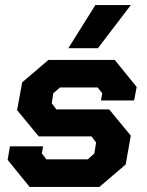

<svg xmlns="http://www.w3.org/2000/svg" viewBox="-20 -733 576 753"><path d="M10 -106 19 -159H149L144 -131L162 -108H324L350 -131L357 -174L339 -198H132L47 -301L67 -410L170 -498H430L516 -392L506 -339H376L381 -367L363 -390H215L189 -367L183 -328L201 -304H408L493 -201L473 -88L370 0H96ZM354 -713H493L364 -544H248Z"/></svg>

Font: Chakra Petch
Style: Bold Italic
Weight: 700
Italic angle: -10°
Designer: Katatrad Aksorn Co.,Ltd.
Foundry: Cadson Demak Co.,Ltd.
Version: Version 1.000; ttfautohint (v1.6)